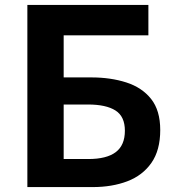

<svg xmlns="http://www.w3.org/2000/svg" viewBox="-20 -761 715 781"><path d="M91.3 0V-740.8H583.6V-617.3H239V-446.1H351.9Q429.9 -446.1 493.6 -425.7Q557.4 -405.3 594.6 -358.6Q631.8 -311.8 631.8 -232.1Q631.8 -149.8 595.9 -98.5Q560 -47.2 497.9 -23.6Q435.8 0 356.7 0ZM239 -114.1H339Q413.8 -114.1 450.9 -142.2Q488 -170.3 488 -229.3Q488 -287.2 449.8 -311.5Q411.5 -335.9 337.9 -335.9H239Z"/></svg>

Font: Noto Sans TC
Style: Regular
Weight: 100
Designer: Ryoko NISHIZUKA 西塚涼子 (kana, bopomofo & ideographs); Paul D. Hunt (Latin, Greek & Cyrillic); Sandoll Communications 산돌커뮤니
Foundry: Adobe
Version: Version 2.004;hotconv 1.0.118;makeotfexe 2.5.65603